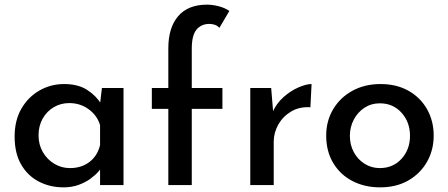

<svg xmlns="http://www.w3.org/2000/svg" viewBox="-20 -797 1931 827"><path d="M254 10Q195 10 147 -15Q99 -40 71 -88.5Q43 -137 43 -209Q43 -279 72.5 -329.5Q102 -380 150.5 -407.5Q199 -435 256 -435Q316 -435 355 -410Q394 -385 415 -350L409 -334L419 -418H512V0H411V-106L421 -81Q417 -73 404 -58Q391 -43 370 -27.5Q349 -12 319.5 -1Q290 10 254 10ZM281 -73Q331 -73 365.5 -99.5Q400 -126 411 -172V-258Q399 -299 362.5 -326Q326 -353 278 -353Q242 -353 212 -335.5Q182 -318 164 -286.5Q146 -255 146 -214Q146 -174 164.5 -142Q183 -110 214 -91.5Q245 -73 281 -73Z M705 0V-328H634V-418H705V-589Q705 -678 747.5 -727.5Q790 -777 872 -777Q894 -777 920.5 -770.5Q947 -764 968 -750L925 -677Q916 -687 904.5 -690.5Q893 -694 882 -694Q847 -694 826.5 -669.5Q806 -645 806 -587V-418H938V-328H806V0Z M1148 -418 1158 -298 1154 -314Q1171 -352 1201.5 -379Q1232 -406 1265.5 -420.5Q1299 -435 1322 -435L1317 -335Q1270 -338 1234.5 -317Q1199 -296 1179 -261Q1159 -226 1159 -186V0H1058V-418Z M1385 -213Q1385 -276 1415 -326.5Q1445 -377 1498 -406Q1551 -435 1619 -435Q1688 -435 1739.5 -406Q1791 -377 1819.5 -326.5Q1848 -276 1848 -213Q1848 -150 1819 -99.5Q1790 -49 1738.5 -19.5Q1687 10 1617 10Q1551 10 1498.5 -17Q1446 -44 1415.5 -94.5Q1385 -145 1385 -213ZM1487 -212Q1487 -173 1504 -141.5Q1521 -110 1550.5 -91.5Q1580 -73 1616 -73Q1673 -73 1709.5 -113Q1746 -153 1746 -212Q1746 -271 1709.5 -311.5Q1673 -352 1616 -352Q1579 -352 1550 -333Q1521 -314 1504 -282Q1487 -250 1487 -212Z"/></svg>

Font: Reem Kufi Fun
Style: Regular
Weight: 400
Designer: Khaled Hosny
Version: Version 1.005